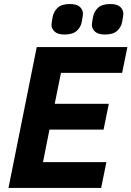

<svg xmlns="http://www.w3.org/2000/svg" viewBox="-20 -931 651 951"><path d="M481 0H22L162 -698H611L585 -570H282L251 -417H519L493 -289H225L193 -128H507ZM300 -760Q266 -760 250.5 -774.5Q235 -789 235 -809Q235 -814 236.5 -822Q238 -830 241 -848Q246 -874 265.5 -892.5Q285 -911 326 -911Q361 -911 376 -896.5Q391 -882 391 -862Q391 -857 389.5 -849Q388 -841 385 -823Q381 -798 361 -779Q341 -760 300 -760ZM500 -760Q466 -760 450.5 -774.5Q435 -789 435 -809Q435 -814 436.5 -822Q438 -830 441 -848Q446 -874 465.5 -892.5Q485 -911 526 -911Q561 -911 576 -896.5Q591 -882 591 -862Q591 -857 589.5 -849Q588 -841 585 -823Q581 -798 561 -779Q541 -760 500 -760Z"/></svg>

Font: IBM Plex Sans Var
Style: Italic
Weight: 400
Italic angle: -11.31°
Designer: Mike Abbink, Paul van der Laan, Pieter van Rosmalen
Foundry: Bold Monday
Version: Version 1.001